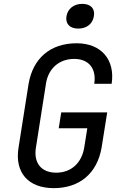

<svg xmlns="http://www.w3.org/2000/svg" viewBox="-20 -964 640 994"><path d="M385 -816C429 -816 460 -841 466 -880C473 -919 450 -944 406 -944C362 -944 331 -919 324 -880C318 -841 341 -816 385 -816ZM258 10C393 10 483 -67 506 -200L535 -382H297L284 -300H432L416 -200C403 -120 348 -70 271 -70C194 -70 153 -120 166 -200L218 -531C230 -610 287 -659 364 -659C440 -659 480 -609 468 -530H558C577 -655 504 -740 377 -740C241 -740 151 -663 128 -530L76 -200C55 -71 126 10 258 10Z"/></svg>

Font: JetBrains Mono
Style: Italic
Weight: 400
Italic angle: -9°
Monospace: yes
Designer: Philipp Nurullin, Konstantin Bulenkov
Foundry: JetBrains
Version: Version 2.305